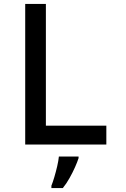

<svg xmlns="http://www.w3.org/2000/svg" viewBox="-20 -734 640 975"><path d="M108 0V-714H213V-96H520V0ZM241 209Q248 192 256 165Q264 138 270.5 110Q277 82 279 61H379V69Q373 88 361 115Q349 142 333 170.5Q317 199 299 221H241Z"/></svg>

Font: Noto Sans Mono Medium
Style: Regular
Weight: 500
Designer: Monotype Design Team
Foundry: Monotype Imaging Inc.
Version: Version 2.014